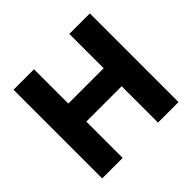

<svg xmlns="http://www.w3.org/2000/svg" viewBox="-170 -898 1087 1087"><g transform="rotate(-45 373.5 -355.0)"><path d="M679 -710V0H515V-291H232V0H68V-710H232V-435H515V-710Z"/></g></svg>

Font: Raleway Thin ExtraBold
Style: Regular
Weight: 800
Version: Version 4.026